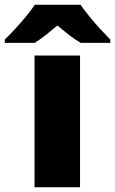

<svg xmlns="http://www.w3.org/2000/svg" viewBox="-78 -786 483 806"><path d="M258 0H67V-553H258ZM260 -766Q276 -743 298.5 -715.5Q321 -688 344.5 -662.5Q368 -637 385 -620V-606H261Q235 -621 212 -639Q189 -657 163 -679Q137 -657 115.5 -640Q94 -623 68 -606H-58V-620Q-39 -638 -15.5 -663.5Q8 -689 30.5 -716Q53 -743 68 -766Z"/></svg>

Font: Noto Sans Telugu Black
Style: Regular
Weight: 900
Designer: Jelle Bosma - Monotype Design Team
Foundry: Monotype Imaging Inc.
Version: Version 2.005; ttfautohint (v1.8.4.7-5d5b)